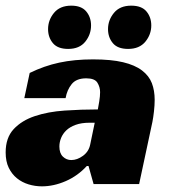

<svg xmlns="http://www.w3.org/2000/svg" viewBox="-33 -651 605 679"><path d="M72 -393Q123 -418 176.5 -429.5Q230 -441 296 -441Q360 -441 402 -431Q444 -421 469 -402Q494 -383 504 -357Q514 -331 514 -298Q514 -279 511.5 -257Q509 -235 506 -220L459 0H298L280 -64H274Q242 -29 199.5 -10.5Q157 8 115 8Q91 8 68 1Q45 -6 27 -20.5Q9 -35 -2 -57.5Q-13 -80 -13 -112Q-13 -164 15.5 -194.5Q44 -225 90.5 -240.5Q137 -256 195.5 -260Q254 -264 313 -264Q315 -274 318 -292.5Q321 -311 321 -325Q321 -343 311.5 -358.5Q302 -374 272 -374Q237 -374 220.5 -353.5Q204 -333 199 -304H53ZM302 -217H284Q255 -217 234.5 -209.5Q214 -202 201.5 -190Q189 -178 183 -163Q177 -148 177 -133Q177 -109 189.5 -97Q202 -85 219 -85Q240 -85 260.5 -100Q281 -115 286 -140ZM219 -631Q255 -631 272 -610.5Q289 -590 289 -561Q289 -529 268.5 -503.5Q248 -478 208 -478Q171 -478 154 -498.5Q137 -519 137 -548Q137 -580 158 -605.5Q179 -631 219 -631ZM431 -631Q468 -631 485 -610.5Q502 -590 502 -561Q502 -529 481 -503.5Q460 -478 420 -478Q383 -478 366 -498.5Q349 -519 349 -548Q349 -580 370 -605.5Q391 -631 431 -631Z"/></svg>

Font: Racing Sans One
Style: Regular
Weight: 400
Designer: Pablo Impallari, Rodrigo Fuenzalida
Foundry: Pablo Impallari, Rodrigo Fuenzalida
Version: Version 1.001; ttfautohint (v0.8) -G 200 -r 50